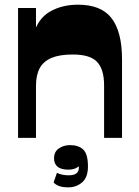

<svg xmlns="http://www.w3.org/2000/svg" viewBox="-20 -588 593 819"><path d="M424 0V-224.3Q424 -291.8 394.5 -323.6Q365 -355.5 290.3 -355.5Q234.8 -355.5 200.4 -341.3Q166 -327 149.7 -297.8Q133.5 -268.5 133.5 -221.8V0H57V-554H133.5V-424.7L122.2 -439.5Q141.5 -508.7 192.9 -538.4Q244.2 -568 312.5 -568Q412 -568 456.2 -510Q500.5 -452 500.5 -334.8V0ZM271.5 211.2Q245.8 211.2 230.4 204.9Q215 198.5 208.8 189.8L222.8 149.3Q244.3 159.8 273 159.8Q295.2 159.8 305.9 151.5Q316.5 143.3 316.5 126Q316.5 122.5 315.4 118.1Q314.2 113.7 313.7 109.7L319.5 118Q309.7 127.7 298 131.7Q286.2 135.7 272 135.7Q240.8 135.7 225.6 123.2Q210.5 110.7 210.5 87.3Q210.5 59.5 230.8 45.3Q251 31 279 31Q315 31 335.1 50Q355.2 69 355.2 122.3Q355.2 168 330.6 189.6Q306 211.2 271.5 211.2Z"/></svg>

Font: Savate ExtraLight
Style: Regular
Weight: 200
Designer: Max Esnée
Foundry: Plomb Type
Version: Version 2.000